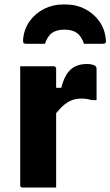

<svg xmlns="http://www.w3.org/2000/svg" viewBox="-20 -835 492 855"><path d="M210 -444H253Q262 -480 276.5 -503.5Q291 -527 313.5 -538.5Q336 -550 367 -550Q382 -550 392 -547Q402 -544 405 -541Q408 -538 409 -535.5Q410 -533 410 -529Q410 -511 410 -493.5Q410 -476 410 -459Q410 -442 410 -424.5Q410 -407 410 -389H390Q380 -392 368.5 -394Q357 -396 342 -396Q312 -396 289.5 -384Q267 -372 248.5 -352Q230 -332 210 -307ZM230 0Q205 0 180 0Q155 0 130.5 0Q106 0 81 0Q78 0 76 -0.5Q74 -1 72.5 -2.5Q71 -4 70.5 -6Q70 -8 70 -11Q70 -54 70 -97Q70 -140 70 -183.5Q70 -227 70 -270Q70 -313 70 -356Q70 -399 70 -442Q70 -469 70 -494Q70 -519 70 -540Q98 -540 123.5 -540Q149 -540 173 -540Q197 -540 219 -540Q223 -540 225 -538.5Q227 -537 228.5 -535Q230 -533 230 -529Q230 -476 230 -423Q230 -370 230 -317.5Q230 -265 230 -212Q230 -159 230 -106Q230 -53 230 0ZM267 -703Q233 -703 212.5 -689Q192 -675 180 -640Q159 -640 138.5 -640Q118 -640 97 -640Q87 -640 84.5 -644Q82 -648 83 -662Q88 -708 113 -742Q138 -776 176.5 -795.5Q215 -815 260 -815H274Q319 -815 357.5 -795.5Q396 -776 421 -742Q446 -708 451 -662Q453 -648 450 -644Q447 -640 437 -640Q416 -640 395.5 -640Q375 -640 354 -640Q342 -675 321.5 -689Q301 -703 267 -703Z"/></svg>

Font: Recursive ExtraBold
Style: Regular
Weight: 800
Version: Version 1.085